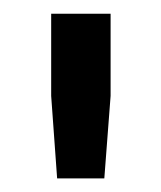

<svg xmlns="http://www.w3.org/2000/svg" viewBox="-20 -741 238 284"><path d="M55.7 -599.1 64.5 -477.1H134.3L143.6 -599.1V-720.7H55.7Z"/></svg>

Font: Estedad ExtraBold
Style: Regular
Weight: 800
Designer: Amin Abedi
Version: Version 7.3